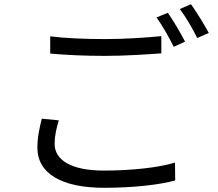

<svg xmlns="http://www.w3.org/2000/svg" viewBox="-20 -863 1040 914"><path d="M779 -802 725 -780C753 -742 787 -681 807 -640L861 -665C840 -705 804 -767 779 -802ZM889 -843 836 -820C865 -782 898 -725 919 -682L974 -706C954 -743 916 -806 889 -843ZM219 -608C298 -601 382 -597 481 -597C573 -597 681 -604 748 -609V-691C677 -684 576 -677 481 -677C382 -677 291 -681 219 -690ZM179 -298C169 -258 158 -212 158 -160C158 -36 275 31 476 31C617 31 743 16 814 -4L813 -89C738 -66 611 -51 474 -51C316 -51 240 -103 240 -178C240 -215 248 -251 260 -290Z"/></svg>

Font: Noto Sans KR Regular
Style: Regular
Weight: 400
Designer: Ryoko NISHIZUKA  (kana & ideographs); Paul D. Hunt (Latin, Greek & Cyrillic); Wenlong ZHANG  (bopomofo); Sandoll Communi
Foundry: Adobe Systems Incorporated
Version: Version 1.004;PS 1.004;hotconv 1.0.82;makeotf.lib2.5.63406